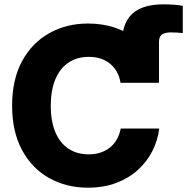

<svg xmlns="http://www.w3.org/2000/svg" viewBox="-20 -845 853 875"><path d="M537.1 -467.8V-657.2Q537.1 -740.7 583.7 -783Q630.4 -825.2 725.1 -825.2Q751 -825.2 773.4 -823.5Q795.9 -821.8 813 -818.4V-694.3Q801.3 -695.8 787.4 -696.5Q773.4 -697.3 759.3 -697.3Q730.5 -697.3 717.5 -687.3Q704.6 -677.2 704.6 -654.8V-467.8ZM380.9 10.3Q282.7 10.3 204.3 -33.4Q126 -77.1 80.6 -160.9Q35.2 -244.6 35.2 -363.3Q35.2 -482.9 80.8 -566.7Q126.5 -650.4 205.1 -694.1Q283.7 -737.8 380.9 -737.8Q446.3 -737.8 502.2 -719.5Q558.1 -701.2 600.8 -666.3Q643.6 -631.3 670.4 -581.3Q697.3 -531.2 704.6 -467.8H529.3Q524.9 -495.6 512.7 -517.3Q500.5 -539.1 481.9 -554.4Q463.4 -569.8 439 -577.9Q414.6 -585.9 385.3 -585.9Q331.1 -585.9 292 -559.6Q252.9 -533.2 232.2 -483.4Q211.4 -433.6 211.4 -363.3Q211.4 -292 232.4 -242.4Q253.4 -192.9 292.2 -167.2Q331.1 -141.6 384.3 -141.6Q414.1 -141.6 438.2 -149.7Q462.4 -157.7 481.4 -173.1Q500.5 -188.5 512.7 -210.2Q524.9 -231.9 530.3 -259.3H705.6Q699.2 -206.1 674.8 -157.5Q650.4 -108.9 608.9 -71Q567.4 -33.2 510 -11.5Q452.6 10.3 380.9 10.3Z"/></svg>

Font: Inter 20pt ExtraBold
Style: Regular
Weight: 800
Version: Version 4.001;git-66647c0bb